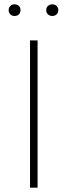

<svg xmlns="http://www.w3.org/2000/svg" viewBox="-20 -869 313 889"><path d="M47 -849Q60 -849 67.5 -841.5Q75 -834 75 -822Q75 -810 67.5 -802.5Q60 -795 47 -795Q35 -795 27.5 -803Q20 -811 20 -822Q20 -833 27.5 -841Q35 -849 47 -849ZM202 -841.5Q210 -849 222 -849Q234 -849 242 -841.5Q250 -834 250 -822Q250 -810 242 -802.5Q234 -795 222 -795Q210 -795 202 -802.5Q194 -810 194 -822Q194 -834 202 -841.5ZM154 -682V0H119V-682Z"/></svg>

Font: Fira Sans UltraLight
Style: Regular
Weight: 200
Designer: Carrois Corporate & Edenspiekermann AG
Foundry: Carrois Corporate GbR & Edenspiekermann AG
Version: Version 4.106;PS 004.106;hotconv 1.0.70;makeotf.lib2.5.58329